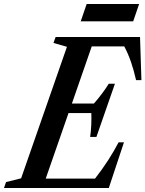

<svg xmlns="http://www.w3.org/2000/svg" viewBox="-75 -948 733 968"><path d="M-55 0 -44.5 -30 31.5 -49 262.5 -712 194.5 -731.5 205.5 -761.5H631L638 -544H611Q599.5 -595 585 -636.8Q570.5 -678.5 551.5 -714H387.5L287.5 -426H398.5Q421 -451.5 440.5 -477.8Q460 -504 473.5 -526H504.5L411 -257.5H379.5Q383.5 -284.5 385 -317Q386.5 -349.5 385.5 -378H270.5L155.5 -47.5H404Q441.5 -95.5 470.2 -140.2Q499 -185 523 -230.5H550L473.5 0ZM332 -840.5 362 -928H626.5L596.5 -840.5Z"/></svg>

Font: Libre Caslon Condensed SemiBold Italic
Style: Regular
Weight: 600
Italic angle: -22.583°
Designer: Pablo Impallari, Rodrigo Fuenzalida, Katja Schimmel, Ertekin Erdin
Foundry: Pablo Impallari, Rodrigo Fuenzalida
Version: Version 2.000; ttfautohint (v1.8.4.7-5d5b);gftools[0.9.33]